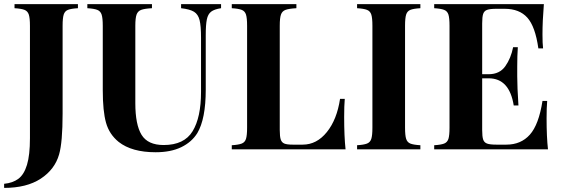

<svg xmlns="http://www.w3.org/2000/svg" viewBox="-43 -728 2736 936"><path d="M-22.9 168Q19 164.1 46.6 143.6Q74.2 123 88.6 75.4Q103 27.8 103 -54.2V-602.1Q103 -640.1 97.4 -657Q91.8 -673.8 76.4 -679.9Q61 -686 27.8 -688V-708H336.9V-688Q303.2 -686 288.1 -679.9Q272.9 -673.8 267.6 -657Q262.2 -640.1 262.2 -602.1V-235.8V-174.8Q262.2 -34.2 245.1 24.9Q224.1 98.1 155.5 143.1Q86.9 188 -22.9 188Z M1034.7 -688Q1002 -683.1 986.3 -671.1Q970.7 -659.2 965.3 -633.1Q960 -606.9 960 -556.2V-291Q960 -147.9 918.9 -79.1Q891.6 -35.2 840.6 -10.5Q789.6 14.2 715.8 14.2Q599.6 14.2 535.6 -36.1Q489.7 -73.2 473.9 -129.6Q458 -186 458 -288.1V-602.1Q458 -640.1 452.4 -657Q446.8 -673.8 431.2 -679.9Q415.5 -686 382.8 -688V-708H697.8V-688Q661.6 -686 645.3 -679.9Q628.9 -673.8 622.8 -657Q616.7 -640.1 616.7 -602.1V-225.1Q616.7 -120.1 647.2 -70.6Q677.7 -21 754.9 -21Q855 -21 896 -88.4Q937 -155.8 937 -279.8V-543.9Q937 -602.1 929.9 -630.1Q922.9 -658.2 902.8 -670.7Q882.8 -683.1 839.8 -688V-708H1034.7Z M1401.9 -688Q1365.7 -686 1349.1 -679.9Q1332.5 -673.8 1326.7 -657Q1320.8 -640.1 1320.8 -602.1V-94.2Q1320.8 -62 1325.7 -47.6Q1330.6 -33.2 1343.3 -28.1Q1356 -22.9 1383.8 -22.9H1432.6Q1501 -22.9 1550.3 -84Q1599.6 -145 1614.7 -246.1H1637.7Q1634.8 -211.9 1634.8 -158.2Q1634.8 -62 1641.6 0H1086.9V-20Q1119.6 -22 1135.3 -28.1Q1150.9 -34.2 1156.2 -51Q1161.6 -67.9 1161.6 -106V-602.1Q1161.6 -640.1 1156.2 -657Q1150.9 -673.8 1135.3 -679.9Q1119.6 -686 1086.9 -688V-708H1401.9Z M2006.3 -688Q1972.7 -686 1957.5 -679.9Q1942.4 -673.8 1937 -657Q1931.6 -640.1 1931.6 -602.1V-106Q1931.6 -67.9 1937 -51Q1942.4 -34.2 1957.5 -28.1Q1972.7 -22 2006.3 -20V0H1697.8V-20Q1730.5 -22 1746.1 -28.1Q1761.7 -34.2 1767.1 -51Q1772.5 -67.9 1772.5 -106V-602.1Q1772.5 -640.1 1767.1 -657Q1761.7 -673.8 1746.1 -679.9Q1730.5 -686 1697.8 -688V-708H2006.3Z M2628.4 0H2073.7V-20Q2106.4 -22 2122.1 -28.1Q2137.7 -34.2 2143.1 -51Q2148.4 -67.9 2148.4 -106V-602.1Q2148.4 -640.1 2143.1 -657Q2137.7 -673.8 2122.1 -679.9Q2106.4 -686 2073.7 -688V-708H2608.4Q2601.6 -625 2601.6 -560.1Q2601.6 -516.1 2604.5 -492.2H2581.5Q2566.4 -599.1 2527.6 -642.1Q2488.8 -685.1 2417.5 -685.1H2376.5Q2345.7 -685.1 2331.5 -679.9Q2317.4 -674.8 2312.5 -660.4Q2307.6 -646 2307.6 -613.8V-366.2H2339.4Q2392.6 -366.2 2420.2 -405Q2447.8 -443.8 2458.5 -498H2481.4Q2478.5 -456.1 2478.5 -403.8V-356Q2478.5 -305.2 2484.4 -213.9H2461.4Q2440.4 -346.2 2339.4 -346.2H2307.6V-94.2Q2307.6 -62 2312.5 -47.6Q2317.4 -33.2 2331.5 -28.1Q2345.7 -22.9 2376.5 -22.9H2425.8Q2496.6 -22.9 2540 -71.5Q2583.5 -120.1 2601.6 -235.8H2624.5Q2621.6 -203.1 2621.6 -151.9Q2621.6 -60.1 2628.4 0Z"/></svg>

Font: Neothic
Style: Regular
Weight: 400
Designer: Vasily Draigo aka Daymarius
Foundry: Vasily Draigo aka Daymarius
Version: Version 1.00 May 8, 2019, initial release